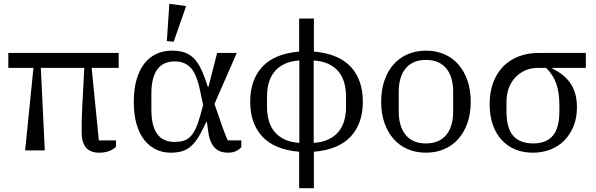

<svg xmlns="http://www.w3.org/2000/svg" viewBox="-20 -796 3152 1016"><path d="M157 -437H24V-516H608V-437H465L503 -53H594V-20Q580 -5 557 3.5Q534 12 505 12Q458 12 435 -15Q412 -42 412 -99Q412 -125 412.5 -157Q413 -189 415 -225L426 -437H196L217 0H113Z M1257 -18Q1246 -4 1228 4Q1210 12 1186 12Q1166 12 1149 6.5Q1132 1 1118.5 -12Q1105 -25 1095.5 -46.5Q1086 -68 1082 -100L1075 -150H1071L1065 -137Q1044 -92 1025 -63Q1006 -34 985 -17.5Q964 -1 939 5.5Q914 12 883 12Q841 12 805.5 -5Q770 -22 743.5 -55.5Q717 -89 702.5 -139.5Q688 -190 688 -258Q688 -325 703 -376Q718 -427 744.5 -460.5Q771 -494 808 -511Q845 -528 889 -528Q922 -528 948 -521Q974 -514 995 -497Q1016 -480 1032.5 -452Q1049 -424 1064 -382L1080 -336H1083L1129 -516H1233L1115 -246L1156 -127Q1164 -106 1171 -87Q1178 -68 1186 -53H1257ZM1038 -320Q1020 -405 988.5 -438Q957 -471 905 -471Q781 -471 781 -300V-216Q781 -45 903 -45Q929 -45 949 -50.5Q969 -56 985 -71Q1001 -86 1014 -112.5Q1027 -139 1039 -182L1055 -240ZM863 -579 876 -776 965 -764 899 -575Z M1563 7Q1433 -4 1368.5 -73Q1304 -142 1304 -258Q1304 -374 1368.5 -443Q1433 -512 1563 -523V-698H1641V-523Q1771 -512 1835.5 -443Q1900 -374 1900 -258Q1900 -142 1835.5 -73Q1771 -4 1641 7V200H1563ZM1564 -476Q1518 -473 1485.5 -457.5Q1453 -442 1432.5 -417Q1412 -392 1402.5 -358.5Q1393 -325 1393 -286V-230Q1393 -191 1402.5 -157.5Q1412 -124 1432.5 -99Q1453 -74 1485.5 -58.5Q1518 -43 1564 -40ZM1640 -40Q1686 -43 1718.5 -58.5Q1751 -74 1771.5 -99Q1792 -124 1801.5 -157.5Q1811 -191 1811 -230V-286Q1811 -325 1801.5 -358.5Q1792 -392 1771.5 -417Q1751 -442 1718.5 -457.5Q1686 -473 1640 -476Z M2234 -37Q2271 -37 2298.5 -49.5Q2326 -62 2343.5 -84.5Q2361 -107 2369.5 -137.5Q2378 -168 2378 -204V-312Q2378 -348 2369.5 -378.5Q2361 -409 2343.5 -431.5Q2326 -454 2298.5 -466.5Q2271 -479 2234 -479Q2196 -479 2169 -466.5Q2142 -454 2124.5 -431.5Q2107 -409 2098.5 -378.5Q2090 -348 2090 -312V-204Q2090 -168 2098.5 -137.5Q2107 -107 2124.5 -84.5Q2142 -62 2169 -49.5Q2196 -37 2234 -37ZM2234 12Q2181 12 2137 -7Q2093 -26 2062 -61.5Q2031 -97 2014 -146.5Q1997 -196 1997 -258Q1997 -319 2014 -369Q2031 -419 2062 -454.5Q2093 -490 2137 -509Q2181 -528 2234 -528Q2287 -528 2331 -509Q2375 -490 2406 -454.5Q2437 -419 2454 -369Q2471 -319 2471 -258Q2471 -196 2454 -146.5Q2437 -97 2406 -61.5Q2375 -26 2331 -7Q2287 12 2234 12Z M2903 -437V-433Q2969 -401 3001 -351.5Q3033 -302 3033 -228Q3033 -172 3015 -128Q2997 -84 2966 -52.5Q2935 -21 2892 -4.5Q2849 12 2800 12Q2750 12 2708.5 -4.5Q2667 -21 2636 -54Q2605 -87 2588 -135Q2571 -183 2571 -246Q2571 -307 2589 -357Q2607 -407 2641 -442.5Q2675 -478 2723.5 -497Q2772 -516 2834 -516H3080V-437ZM2802 -37Q2870 -37 2905 -77.5Q2940 -118 2940 -206V-242Q2940 -305 2924 -352Q2908 -399 2870 -437H2828Q2790 -437 2759.5 -423.5Q2729 -410 2706.5 -386Q2684 -362 2672 -329Q2660 -296 2660 -256V-210Q2660 -118 2695.5 -77.5Q2731 -37 2802 -37Z"/></svg>

Font: IBM Plex Serif
Style: Regular
Weight: 400
Designer: Mike Abbink, Paul van der Laan, Pieter van Rosmalen
Foundry: Bold Monday
Version: Version 3.001